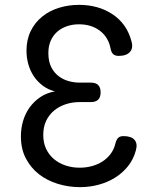

<svg xmlns="http://www.w3.org/2000/svg" viewBox="-20 -760 640 790"><path d="M521 -590Q529 -562 514.5 -546Q500 -530 468 -530Q454 -530 446 -537Q438 -544 435 -560Q426 -607 391 -633.5Q356 -660 305 -660Q278 -660 255 -652Q232 -644 215 -629Q198 -614 188.5 -592Q179 -570 179 -542Q179 -507 191 -483.5Q203 -460 222 -446Q241 -432 263.5 -426Q286 -420 308 -420H354Q374 -420 384 -410Q394 -400 394 -380Q394 -360 384 -350Q374 -340 354 -340H308Q277 -340 250 -331Q223 -322 202.5 -305Q182 -288 170 -263Q158 -238 158 -205Q158 -172 170 -147Q182 -122 202.5 -105Q223 -88 250 -79Q277 -70 308 -70Q334 -70 358 -76.5Q382 -83 401.5 -95.5Q421 -108 435 -126.5Q449 -145 455 -170Q459 -186 466.5 -193Q474 -200 488 -200Q520 -200 533.5 -184.5Q547 -169 539 -141Q529 -104 506.5 -76Q484 -48 453.5 -29Q423 -10 386 0Q349 10 309 10Q262 10 218 -3.5Q174 -17 140.5 -43Q107 -69 86.5 -108Q66 -147 66 -199Q66 -232 75 -262.5Q84 -293 102 -318Q120 -343 146 -360.5Q172 -378 206 -384Q178 -391 156 -407.5Q134 -424 119 -446.5Q104 -469 96.5 -496Q89 -523 89 -551Q89 -597 106.5 -632.5Q124 -668 154 -692Q184 -716 223 -728Q262 -740 305 -740Q385 -740 443.5 -701Q502 -662 521 -590Z"/></svg>

Font: Maple Mono NF CN
Style: Regular
Weight: 400
Monospace: yes
Designer: subframe7536
Version: Version 7.000